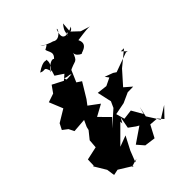

<svg xmlns="http://www.w3.org/2000/svg" viewBox="-298 -1128 1360 1360"><g transform="rotate(-45 382.5 -447.5)"><path d="M765 -513 751 -517 605 -464 584 -478 522 -501 542 -474 484 -446 407 -455 431 -347 410 -301 301 -204 358 -262 283 -338 369 -385 291 -443 319 -480 387 -592 352 -615 395 -715 343 -702C332 -692 350 -691 370 -680C295 -675 323 -677 311 -698C333 -681 396 -687 371 -693C464 -744 454 -699 490 -793C491 -790 461 -760 526 -728C498 -737 614 -736 574 -816C658 -828 685 -830 701 -827L630 -849L575 -901L581 -977C543 -931 552 -922 543 -889C541 -955 565 -859 604 -922C553 -895 479 -881 521 -981C537 -981 487 -903 441 -937C428 -939 353 -966 358 -987C361 -946 428 -968 360 -933C364 -903 407 -875 340 -830C378 -822 362 -891 280 -806C262 -862 261 -824 220 -845C304 -902 308 -866 315 -880C331 -811 238 -786 289 -800L276 -758L336 -718L298 -685L217 -727L180 -675L115 -653L157 -550L64 -494L41 -449L79 -420L99 -380L203 -388L181 -340L175 -315L129 -258L124 -193L24 -171L22 -111L16 -110L69 -22L75 20L78 38L121 29L223 92L206 88L271 68L248 81L281 -3L333 -103L250 -72L376 -198L377 -179L399 -217L383 -130L431 -95L452 -83L338 -5L401 68L382 46L464 57L512 -34L576 -29L610 10L679 -62L588 -5L563 -45L530 -97L547 -174L531 -119L484 -201L411 -192L393 -256L485 -274L560 -308L616 -309L562 -356L651 -456L762 -547L731 -548Z"/></g></svg>

Font: Hussar Lance
Style: Italic
Weight: 700
Foundry: Cannot Into Space Fonts, PlusOne Fonts
Version: Version 2.27